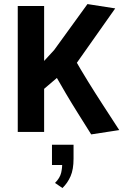

<svg xmlns="http://www.w3.org/2000/svg" viewBox="-20 -657 621 956"><path d="M434.1 12.2Q399.4 -43 368.2 -92.8Q336.9 -142.6 307.9 -191.7Q278.8 -240.7 249 -293.5L284.7 -287.1L166 -186L199.7 -250V0H68.4V-627H199.7V-298.3L153.3 -303.2L249.5 -407.7L415.5 -636.7L553.7 -615.2L343.3 -316.9L345.2 -374.5Q382.3 -309.6 418.7 -250.7Q455.1 -191.9 493.2 -133.3Q531.2 -74.7 573.7 -9.3ZM291 279.3 253.9 253.9Q278.8 229 284.7 202.6Q290.5 176.3 289.6 151.9L310.5 164.6H238.8V63.5H346.2V133.3Q346.2 186.5 331.5 220.2Q316.9 253.9 291 279.3Z"/></svg>

Font: Anaheim
Style: Bold
Weight: 700
Version: Version 2.001